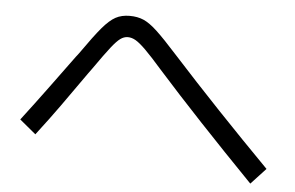

<svg xmlns="http://www.w3.org/2000/svg" viewBox="-44 -671 1025 667"><g transform="rotate(5 469.0 -337.0)"><path d="M506.8 -431.6Q467.8 -476.1 446 -497.6Q424.3 -519 410.4 -527.1Q396.5 -535.2 382.8 -535.2Q369.1 -535.2 356.7 -526.1Q344.2 -517.1 325.2 -492.9Q306.2 -468.8 268.6 -415L255.9 -397.5Q204.1 -323.7 171.1 -277.6Q138.2 -231.4 91.8 -170.9L35.2 -217.8Q81.1 -277.8 127 -340.3Q172.9 -402.8 209 -452.1Q211.9 -455.1 214.1 -458.5Q216.3 -461.9 218.8 -464.8Q263.2 -528.3 288.1 -557.6Q313 -586.9 333.7 -598.1Q354.5 -609.4 382.8 -609.4Q410.2 -609.4 431.2 -600.3Q452.1 -591.3 479.2 -566.2Q506.3 -541 554.7 -487.3Q710.4 -315.9 902.3 -121.1L850.6 -65.4Q646 -275.9 506.8 -431.6Z"/></g></svg>

Font: Pretendard JP
Style: Regular
Weight: 400
Designer: Base glyphs from Inter by Rasmus Andersson; Hangeul glyphs from Noto Sans CJK(Source Han Sans) by Jang Soo-young and Kan
Foundry: Kil Hyung-jin
Version: Version 1.309